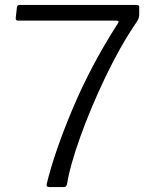

<svg xmlns="http://www.w3.org/2000/svg" viewBox="-20 -762 634 782"><path d="M536 -742Q542 -742 545 -739Q548 -736 547 -732V-701Q547 -687 535 -670Q470 -575 409.5 -448.5Q349 -322 307 -204.5Q265 -87 254 -17Q252 0 240 0H182Q166 0 171 -16Q203 -146 276.5 -320.5Q350 -495 459 -665Q463 -671 463 -673Q463 -678 453 -678H52Q44 -678 44 -688L49 -733Q50 -738 52.5 -740Q55 -742 62 -742Z"/></svg>

Font: Libre Franklin Light
Style: Regular
Weight: 300
Designer: Pablo Impallari, Rodrigo Fuenzalida
Foundry: Impallari Type
Version: Version 1.002; ttfautohint (v1.5)